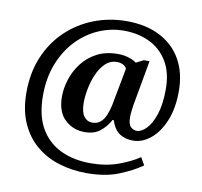

<svg xmlns="http://www.w3.org/2000/svg" viewBox="-90 -811 1102 1049"><g transform="rotate(10 460.5 -286.0)"><path d="M456 142Q375 142 302.5 119.5Q230 97 175 50.5Q120 4 88.5 -67.5Q57 -139 57 -236Q57 -346 94.5 -434.5Q132 -523 198 -585.5Q264 -648 349.5 -681Q435 -714 530 -714Q637 -714 715 -674Q793 -634 834.5 -560.5Q876 -487 876 -386Q876 -290 847 -220.5Q818 -151 772 -114Q726 -77 676 -77Q632 -77 601 -97.5Q570 -118 553 -169H547Q526 -130 493 -103.5Q460 -77 407 -77Q343 -77 297.5 -119.5Q252 -162 252 -248Q252 -293 267.5 -342Q283 -391 315 -433.5Q347 -476 396.5 -502.5Q446 -529 515 -529Q547 -529 575.5 -519.5Q604 -510 617 -499L658 -520H690L645 -270Q643 -258 640.5 -236Q638 -214 638 -202Q638 -161 653.5 -147Q669 -133 686 -133Q712 -133 739.5 -161Q767 -189 785.5 -245Q804 -301 804 -384Q804 -476 767.5 -537Q731 -598 668 -629Q605 -660 523 -660Q452 -660 385 -631Q318 -602 265 -547Q212 -492 180.5 -413Q149 -334 149 -235Q149 -123 190.5 -52.5Q232 18 304 51.5Q376 85 467 85Q553 85 621 60.5Q689 36 736 4L760 46Q705 84 632 113Q559 142 456 142ZM439 -135Q468 -135 486 -151.5Q504 -168 514.5 -194.5Q525 -221 531 -250L570 -457Q564 -471 548.5 -478Q533 -485 517 -485Q479 -485 452 -459Q425 -433 408 -393.5Q391 -354 383 -311.5Q375 -269 375 -236Q375 -183 393 -159Q411 -135 439 -135Z"/></g></svg>

Font: Noto Serif Sinhala
Style: Bold
Weight: 700
Designer: Jelle Bosma - Monotype Design Team
Foundry: Monotype Imaging Inc.
Version: Version 2.007; ttfautohint (v1.8.4.7-5d5b)